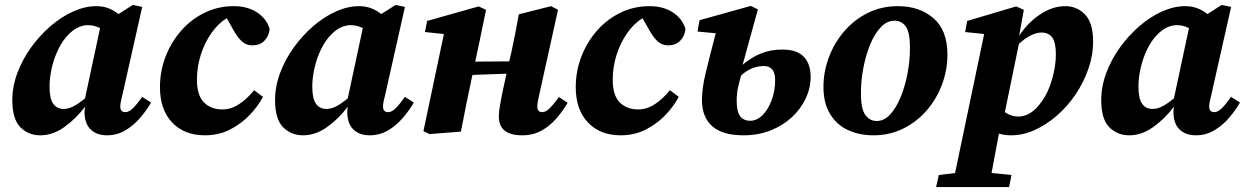

<svg xmlns="http://www.w3.org/2000/svg" viewBox="-20 -534 5053 779"><path d="M181 -183Q181 -134 196 -113Q211 -92 238 -92Q258 -92 279 -103Q300 -114 325 -135L386 -420Q362 -432 336 -432Q317 -432 296.5 -422.5Q276 -413 257 -393Q234 -370 216.5 -334Q199 -298 190 -258Q181 -218 181 -183ZM414 15Q373 15 348.5 -8Q324 -31 323 -77Q323 -84 323.5 -89.5Q324 -95 325 -101Q288 -52 241 -18.5Q194 15 144 15Q95 15 62.5 -18Q30 -51 30 -128Q30 -183 50.5 -238Q71 -293 106 -341.5Q141 -390 185 -428Q229 -466 277 -487.5Q325 -509 371 -509Q398 -509 420 -500.5Q442 -492 461 -477L519 -514L557 -506L478 -155Q474 -138 471 -125Q468 -112 468 -102Q468 -79 489 -79Q503 -79 519 -94.5Q535 -110 557 -141L593 -118Q574 -85 547.5 -54.5Q521 -24 487.5 -4.5Q454 15 414 15Z M811 15Q728 15 678.5 -37Q629 -89 629 -180Q629 -246 652 -305Q675 -364 715.5 -410Q756 -456 810.5 -482.5Q865 -509 928 -509Q984 -509 1022.5 -484Q1061 -459 1074 -417Q1072 -389 1053.5 -369.5Q1035 -350 1004 -350Q979 -350 962 -365.5Q945 -381 929 -409L900 -460Q865 -439 837.5 -399.5Q810 -360 794.5 -311Q779 -262 779 -211Q779 -147 807.5 -118.5Q836 -90 882 -90Q917 -90 949.5 -111Q982 -132 1011 -168L1047 -141Q1027 -103 992.5 -67Q958 -31 912.5 -8Q867 15 811 15Z M1247 -183Q1247 -134 1262 -113Q1277 -92 1304 -92Q1324 -92 1345 -103Q1366 -114 1391 -135L1452 -420Q1428 -432 1402 -432Q1383 -432 1362.5 -422.5Q1342 -413 1323 -393Q1300 -370 1282.5 -334Q1265 -298 1256 -258Q1247 -218 1247 -183ZM1480 15Q1439 15 1414.5 -8Q1390 -31 1389 -77Q1389 -84 1389.5 -89.5Q1390 -95 1391 -101Q1354 -52 1307 -18.5Q1260 15 1210 15Q1161 15 1128.5 -18Q1096 -51 1096 -128Q1096 -183 1116.5 -238Q1137 -293 1172 -341.5Q1207 -390 1251 -428Q1295 -466 1343 -487.5Q1391 -509 1437 -509Q1464 -509 1486 -500.5Q1508 -492 1527 -477L1585 -514L1623 -506L1544 -155Q1540 -138 1537 -125Q1534 -112 1534 -102Q1534 -79 1555 -79Q1569 -79 1585 -94.5Q1601 -110 1623 -141L1659 -118Q1640 -85 1613.5 -54.5Q1587 -24 1553.5 -4.5Q1520 15 1480 15Z M2099 15Q2004 15 2004 -61Q2004 -84 2009 -109Q2014 -134 2018 -157L2035 -235L1897 -230L1895 -222Q1883 -167 1872 -111.5Q1861 -56 1850 0L1722 10L1698 -2L1781 -396L1704 -404L1713 -449L1922 -508L1952 -494L1926 -368L1908 -284L2046 -285L2055 -323Q2063 -361 2070.5 -398.5Q2078 -436 2085 -476L2216 -509L2244 -494L2169 -155Q2165 -139 2162.5 -125Q2160 -111 2160 -102Q2160 -79 2180 -79Q2194 -79 2209 -93.5Q2224 -108 2248 -140L2283 -117Q2264 -84 2237.5 -53.5Q2211 -23 2177 -4Q2143 15 2099 15Z M2498 15Q2415 15 2365.5 -37Q2316 -89 2316 -180Q2316 -246 2339 -305Q2362 -364 2402.5 -410Q2443 -456 2497.5 -482.5Q2552 -509 2615 -509Q2671 -509 2709.5 -484Q2748 -459 2761 -417Q2759 -389 2740.5 -369.5Q2722 -350 2691 -350Q2666 -350 2649 -365.5Q2632 -381 2616 -409L2587 -460Q2552 -439 2524.5 -399.5Q2497 -360 2481.5 -311Q2466 -262 2466 -211Q2466 -147 2494.5 -118.5Q2523 -90 2569 -90Q2604 -90 2636.5 -111Q2669 -132 2698 -168L2734 -141Q2714 -103 2679.5 -67Q2645 -31 2599.5 -8Q2554 15 2498 15Z M2969 -124Q2969 -81 2983 -62.5Q2997 -44 3024 -44Q3051 -44 3074 -67Q3097 -90 3111 -128Q3125 -166 3125 -209Q3125 -266 3079 -266Q3029 -266 2987 -228Q2980 -204 2974.5 -180Q2969 -156 2969 -124ZM2997 15Q2911 15 2869.5 -22Q2828 -59 2828 -129Q2828 -176 2844 -242Q2860 -308 2884 -399L2810 -406L2818 -452L3026 -510L3055 -496L2993 -271Q3025 -299 3065 -316Q3105 -333 3154 -333Q3213 -333 3241 -304Q3269 -275 3269 -222Q3269 -177 3249 -134.5Q3229 -92 3193 -58.5Q3157 -25 3107 -5Q3057 15 2997 15Z M3524 15Q3466 15 3420 -6.5Q3374 -28 3347.5 -72Q3321 -116 3321 -181Q3321 -244 3343.5 -303Q3366 -362 3406.5 -408.5Q3447 -455 3502 -482Q3557 -509 3623 -509Q3711 -509 3767.5 -460Q3824 -411 3824 -313Q3824 -250 3802 -191Q3780 -132 3739.5 -85.5Q3699 -39 3644 -12Q3589 15 3524 15ZM3537 -43Q3567 -43 3591.5 -69.5Q3616 -96 3634 -139.5Q3652 -183 3662 -235.5Q3672 -288 3672 -341Q3672 -403 3655 -426.5Q3638 -450 3609 -450Q3579 -450 3554 -424Q3529 -398 3511 -354.5Q3493 -311 3483 -259Q3473 -207 3473 -155Q3473 -92 3491 -67.5Q3509 -43 3537 -43Z M4206 -402Q4185 -402 4161.5 -390Q4138 -378 4114 -356L4057 -79Q4083 -61 4111 -61Q4137 -61 4161 -76Q4185 -91 4207 -123Q4233 -158 4248.5 -212Q4264 -266 4264 -314Q4264 -361 4249.5 -381.5Q4235 -402 4206 -402ZM4083 15Q4054 15 4033 8Q4025 51 4017.5 90.5Q4010 130 4003 168L4084 176L4074 225H3778L3789 176L3855 168L3973 -396L3896 -404L3904 -449L4103 -508L4134 -494L4115 -389Q4150 -442 4200 -475.5Q4250 -509 4302 -509Q4350 -509 4382.5 -475Q4415 -441 4415 -366Q4415 -309 4395.5 -253.5Q4376 -198 4343 -149.5Q4310 -101 4267 -64Q4224 -27 4177 -6Q4130 15 4083 15Z M4599 -183Q4599 -134 4614 -113Q4629 -92 4656 -92Q4676 -92 4697 -103Q4718 -114 4743 -135L4804 -420Q4780 -432 4754 -432Q4735 -432 4714.5 -422.5Q4694 -413 4675 -393Q4652 -370 4634.5 -334Q4617 -298 4608 -258Q4599 -218 4599 -183ZM4832 15Q4791 15 4766.5 -8Q4742 -31 4741 -77Q4741 -84 4741.5 -89.5Q4742 -95 4743 -101Q4706 -52 4659 -18.5Q4612 15 4562 15Q4513 15 4480.5 -18Q4448 -51 4448 -128Q4448 -183 4468.5 -238Q4489 -293 4524 -341.5Q4559 -390 4603 -428Q4647 -466 4695 -487.5Q4743 -509 4789 -509Q4816 -509 4838 -500.5Q4860 -492 4879 -477L4937 -514L4975 -506L4896 -155Q4892 -138 4889 -125Q4886 -112 4886 -102Q4886 -79 4907 -79Q4921 -79 4937 -94.5Q4953 -110 4975 -141L5011 -118Q4992 -85 4965.5 -54.5Q4939 -24 4905.5 -4.5Q4872 15 4832 15Z"/></svg>

Font: Source Serif 4 SmText
Style: Bold Italic
Weight: 700
Italic angle: -12°
Designer: Frank Grießhammer
Foundry: Adobe
Version: Version 4.005;hotconv 1.1.0;makeotfexe 2.6.0